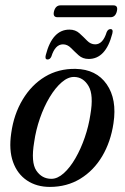

<svg xmlns="http://www.w3.org/2000/svg" viewBox="-20 -708 478 736"><path d="M269.5 -444Q349 -442.5 389 -385Q429 -327.5 415 -235.5Q404.5 -164.5 371.8 -109.2Q339 -54 287.8 -22.8Q236.5 8.5 171 8.5Q120.5 8.5 83.5 -16.2Q46.5 -41 30 -87Q13.5 -133 23 -197.5Q33 -270 66.8 -326.2Q100.5 -382.5 152.2 -413.8Q204 -445 269.5 -444ZM177 -22.5Q200.5 -22.5 224.5 -44Q248.5 -65.5 269.2 -101.5Q290 -137.5 305 -181.2Q320 -225 326.5 -269Q339.5 -344 319.5 -378Q299.5 -412 265.5 -413Q241.5 -414 216.8 -392.8Q192 -371.5 170.2 -335.2Q148.5 -299 133 -254.2Q117.5 -209.5 111 -163.5Q98 -86 119.2 -54.2Q140.5 -22.5 177 -22.5ZM320 -482Q297 -482 281.5 -496Q266 -510 252.2 -524Q238.5 -538 221.5 -538Q191.5 -538 177 -491.5Q172 -480 162.5 -480Q151 -480 155.5 -497Q180.5 -594.5 246 -594.5Q269 -594.5 284.5 -580.5Q300 -566.5 313.8 -552.2Q327.5 -538 345 -538Q374.5 -538 389 -585Q394 -596.5 403.5 -596.5Q415 -596.5 410.5 -579Q385.5 -482 320 -482ZM187 -664.5Q193 -687.5 212 -687.5H414.5Q433.5 -687.5 428 -665Q422.5 -642 403.5 -642H200.5Q181.5 -642 187 -664.5Z"/></svg>

Font: Fraunces 144pt Soft
Style: Italic
Weight: 400
Italic angle: -16°
Version: Version 1.000;[b76b70a41]